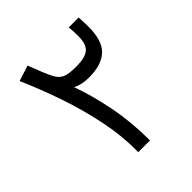

<svg xmlns="http://www.w3.org/2000/svg" viewBox="-191 -836 969 969"><g transform="rotate(-45 293.0 -352.0)"><path d="M243.2 0Q245.1 -110.8 221.7 -226.8Q198.2 -342.8 159.2 -457.3Q120.1 -571.8 73.7 -677.2L157.2 -704.1Q177.2 -652.3 187.7 -626.7Q198.2 -601.1 209 -579.6Q224.1 -549.3 248.3 -537.8Q272.5 -526.4 327.1 -526.4Q390.6 -526.4 417.2 -548.1Q443.8 -569.8 443.8 -628.4Q443.8 -647.9 442.9 -663.1Q441.9 -678.2 440.4 -693.4H511.2Q512.2 -679.2 512.9 -659.4Q513.7 -639.6 513.7 -626Q513.7 -524.9 468.5 -483.4Q423.3 -441.9 335.9 -441.9Q307.1 -441.9 284.9 -447Q262.7 -452.1 246.1 -461.4Q281.2 -365.2 304.2 -247.8Q327.1 -130.4 327.1 0Z"/></g></svg>

Font: Cascadia Mono NF SemiLight
Style: Regular
Weight: 350
Monospace: yes
Designer: Aaron Bell
Foundry: Saja Typeworks
Version: Version 2404.023; ttfautohint (v1.8.4)